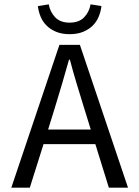

<svg xmlns="http://www.w3.org/2000/svg" viewBox="-20 -862 640 882"><path d="M232 -367 201 -267H397L366 -367Q349 -422 332.5 -476.5Q316 -531 301 -588H297Q281 -531 265 -476.5Q249 -422 232 -367ZM32 0 253 -656H347L568 0H480L418 -200H180L117 0ZM300 -705Q265 -705 239 -715.5Q213 -726 195 -743.5Q177 -761 167 -784.5Q157 -808 154 -834L204 -842Q210 -807 233.5 -782.5Q257 -758 300 -758Q343 -758 366.5 -782.5Q390 -807 396 -842L446 -834Q443 -808 433 -784.5Q423 -761 405 -743.5Q387 -726 361 -715.5Q335 -705 300 -705Z"/></svg>

Font: Source Code Pro
Style: Regular
Weight: 400
Monospace: yes
Designer: Paul D. Hunt, Teo Tuominen
Foundry: Adobe Systems Incorporated
Version: Version 2.030;PS 1.000;hotconv 16.6.51;makeotf.lib2.5.65220